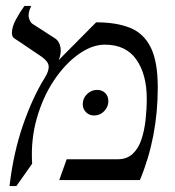

<svg xmlns="http://www.w3.org/2000/svg" viewBox="-20 -605 587 645"><path d="M12 20Q25 -92 57.5 -185.5Q90 -279 130 -343Q145 -367 143.5 -383Q142 -399 119 -415L48 -463Q38 -470 29 -475.5Q20 -481 20 -494Q20 -515 34 -540.5Q48 -566 62 -585H85Q73 -561 77 -545.5Q81 -530 89 -525L162 -478Q179 -468 183 -447Q187 -426 177 -403L303 -530Q371 -530 417 -511.5Q463 -493 486.5 -445.5Q510 -398 510 -311Q510 -144 450 0H179L204 -70H376Q406 -70 425.5 -88Q445 -106 455 -136Q465 -166 469 -202Q473 -238 473 -274Q473 -355 438 -405Q403 -455 332 -455Q289 -455 243.5 -422.5Q198 -390 161 -334.5Q124 -279 103.5 -207Q83 -135 88 -55L35 20ZM296 -217Q280 -217 269 -228Q258 -239 258 -255Q258 -275 272.5 -289Q287 -303 306 -303Q323 -303 333.5 -292.5Q344 -282 344 -265Q344 -246 330 -231.5Q316 -217 296 -217Z"/></svg>

Font: Bona Nova
Style: Italic
Weight: 400
Italic angle: -4°
Designer: Mateusz Machalski
Foundry: Capitalics
Version: Version 4.001; ttfautohint (v1.8.3)